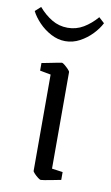

<svg xmlns="http://www.w3.org/2000/svg" viewBox="-107 -697 431 748"><g transform="rotate(10 109.0 -323.0)"><path d="M109 9Q106 9 98 3Q90 -3 83 -10.5Q76 -18 76 -21V-402L33 -410V-440Q33 -440 43.5 -442Q54 -444 69 -447Q84 -450 96.5 -452.5Q109 -455 112 -455Q115 -455 123 -448.5Q131 -442 138 -434.5Q145 -427 145 -424V-42L188 -36V-5Q188 -5 177.5 -3Q167 -1 152 2Q137 5 124.5 7Q112 9 109 9ZM109 -540Q80 -540 52.5 -554.5Q25 -569 4 -591Q-17 -613 -28 -635L-6 -655Q18 -627 46.5 -610Q75 -593 109 -593Q143 -593 171.5 -610Q200 -627 224 -655L246 -635Q235 -613 214 -591Q193 -569 166 -554.5Q139 -540 109 -540Z"/></g></svg>

Font: Grenze Gotisch Light
Style: Regular
Weight: 300
Designer: Renata Polastri
Foundry: Omnibus-Type
Version: Version 1.001